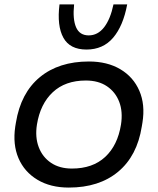

<svg xmlns="http://www.w3.org/2000/svg" viewBox="-20 -830 716 868"><path d="M291 18Q208 18 149 -17.5Q90 -53 63.5 -115Q37 -177 49 -258L52 -276Q74 -410 160 -481Q246 -552 382 -552Q465 -552 524 -517Q583 -482 610 -419.5Q637 -357 624 -276L621 -258Q600 -125 514 -53.5Q428 18 291 18ZM305 -68Q399 -68 455.5 -120.5Q512 -173 527 -267Q536 -325 519 -369.5Q502 -414 463.5 -440Q425 -466 368 -466Q275 -466 218.5 -413Q162 -360 147 -267Q138 -210 155 -165Q172 -120 210.5 -94Q249 -68 305 -68ZM371 -606Q296 -606 266.5 -659.5Q237 -713 249 -810H315Q308 -743 324 -706.5Q340 -670 381 -670Q422 -670 450.5 -706.5Q479 -743 493 -810H555Q537 -713 491.5 -659.5Q446 -606 371 -606Z"/></svg>

Font: Sora Variable Italic
Style: Regular
Weight: 400
Designer: Jonathan Barnbrook, Julián Moncada
Foundry: Barnbrook Fonts
Version: Version 2.000